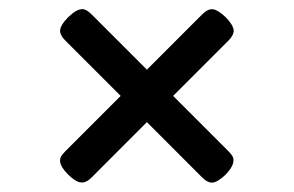

<svg xmlns="http://www.w3.org/2000/svg" viewBox="-20 -493 640 418"><path d="M122.1 -404.8Q110.8 -416 110.8 -425.8Q110.8 -437.5 128.4 -455.6Q146.5 -473.1 159.2 -473.1Q168 -473.1 179.2 -461.9L299.8 -341.3L420.4 -461.9Q433.1 -474.6 444.3 -472.7Q454.6 -471.2 471.2 -455.6Q487.3 -439.5 488.8 -426.8Q488.8 -416 477.5 -404.8L356.9 -284.2L477.5 -163.6Q482.9 -158.2 485.6 -153.8Q488.3 -149.4 488.3 -144.5Q488.8 -131.3 471.2 -112.8Q454.6 -97.2 444.3 -95.7Q433.1 -93.8 420.4 -106.4L299.8 -227.1L179.2 -106.4Q168.5 -95.7 158.7 -95.7Q155.3 -95.7 153.3 -96.2Q144 -98.1 128.4 -112.8Q112.3 -128.9 110.8 -141.6Q110.4 -147.5 113 -152.3Q115.7 -157.2 122.1 -163.6L242.7 -284.2Z"/></svg>

Font: Courier Prime Medium
Style: Regular
Weight: 500
Designer: Alan Dague-Greene
Foundry: Quote-Unquote Apps
Version: Version 1.202